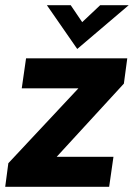

<svg xmlns="http://www.w3.org/2000/svg" viewBox="-21 -717 514 737"><path d="M-1 0H398L414.5 -115H196.5L454.5 -396L467.5 -493H79L62.5 -378H280L11 -90.5ZM159 -697 275.5 -529 473 -697H363.5L294.5 -632L250.5 -697Z"/></svg>

Font: HK Grotesk ExtraBold
Style: Italic
Weight: 800
Italic angle: -16°
Designer: Alfredo Marco Pradil
Foundry: Hanken Design Co.
Version: Version 3.001;FEAKit 1.0